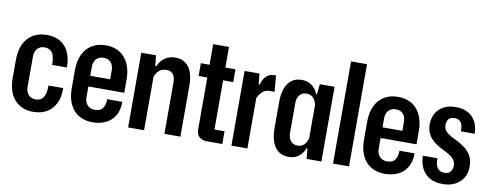

<svg xmlns="http://www.w3.org/2000/svg" viewBox="-62 -1035 3448 1349"><g transform="rotate(10 1662.0 -360.5)"><path d="M212 8Q168 8 134 -7Q100 -22 76.5 -50Q53 -78 41.5 -116.5Q30 -155 30 -203V-330Q30 -397 52.5 -444Q75 -491 116.5 -516Q158 -541 215 -541Q275 -541 314.5 -515.5Q354 -490 373.5 -445Q393 -400 392 -340H287Q287 -404 268 -428Q249 -452 215 -452Q192 -452 176 -442Q160 -432 152 -414.5Q144 -397 144 -374V-158Q144 -136 152 -118.5Q160 -101 176 -91Q192 -81 215 -81Q238 -81 254 -92Q270 -103 278.5 -127.5Q287 -152 287 -193H392Q393 -130 372 -85.5Q351 -41 310.5 -16.5Q270 8 212 8Z M636 8Q593 8 558.5 -6.5Q524 -21 500 -48Q476 -75 463.5 -114.5Q451 -154 451 -203V-330Q451 -397 473.5 -444Q496 -491 537.5 -516Q579 -541 636 -541Q679 -541 713 -526.5Q747 -512 770.5 -485Q794 -458 807 -418.5Q820 -379 820 -330V-235H550V-311H717L706 -302V-374Q706 -397 698 -414.5Q690 -432 674.5 -442Q659 -452 636 -452Q613 -452 596.5 -442Q580 -432 572 -414.5Q564 -397 564 -374V-158Q564 -136 572.5 -118.5Q581 -101 597.5 -91Q614 -81 637 -81Q676 -81 693 -105Q710 -129 710 -170H818Q818 -110 794 -70.5Q770 -31 729 -11.5Q688 8 636 8Z M889 0V-533H994L1002 -458H1009Q1026 -498 1058 -519.5Q1090 -541 1132 -541Q1176 -541 1205 -519Q1234 -497 1248 -457.5Q1262 -418 1262 -365V0H1148V-365Q1148 -391 1141 -409Q1134 -427 1119.5 -436Q1105 -445 1083 -445Q1054 -445 1033.5 -427.5Q1013 -410 1003 -381V0Z M1454 0Q1418 0 1397 -17.5Q1376 -35 1376 -75V-680H1489V-91H1561V0ZM1314 -442V-533H1561V-442Z M1626 0V-533H1732L1740 -457H1747Q1761 -505 1784.5 -522.5Q1808 -540 1838 -540H1849L1859 -425H1824Q1804 -425 1789 -417.5Q1774 -410 1762 -395.5Q1750 -381 1740 -360V0Z M2034 8Q2001 8 1976 -5Q1951 -18 1935 -42Q1919 -66 1911 -99Q1903 -132 1903 -171V-362Q1903 -414 1917 -454.5Q1931 -495 1960 -518Q1989 -541 2034 -541Q2076 -541 2106 -518.5Q2136 -496 2149 -459H2155L2163 -533H2268V0H2163L2155 -74H2149Q2136 -36 2106 -14Q2076 8 2034 8ZM2084 -81Q2110 -81 2127.5 -97Q2145 -113 2155 -145V-388Q2145 -420 2127.5 -436Q2110 -452 2084 -452Q2063 -452 2048 -442.5Q2033 -433 2024.5 -415.5Q2016 -398 2016 -371V-162Q2016 -136 2024.5 -117.5Q2033 -99 2048 -90Q2063 -81 2084 -81Z M2351 0V-729H2465V0Z M2721 8Q2678 8 2643.5 -6.5Q2609 -21 2585 -48Q2561 -75 2548.5 -114.5Q2536 -154 2536 -203V-330Q2536 -397 2558.5 -444Q2581 -491 2622.5 -516Q2664 -541 2721 -541Q2764 -541 2798 -526.5Q2832 -512 2855.5 -485Q2879 -458 2892 -418.5Q2905 -379 2905 -330V-235H2635V-311H2802L2791 -302V-374Q2791 -397 2783 -414.5Q2775 -432 2759.5 -442Q2744 -452 2721 -452Q2698 -452 2681.5 -442Q2665 -432 2657 -414.5Q2649 -397 2649 -374V-158Q2649 -136 2657.5 -118.5Q2666 -101 2682.5 -91Q2699 -81 2722 -81Q2761 -81 2778 -105Q2795 -129 2795 -170H2903Q2903 -110 2879 -70.5Q2855 -31 2814 -11.5Q2773 8 2721 8Z M3133 8Q3077 8 3039.5 -14Q3002 -36 2983 -74.5Q2964 -113 2963 -164H3067Q3066 -132 3073.5 -112Q3081 -92 3095.5 -82Q3110 -72 3131 -72Q3161 -72 3175 -89Q3189 -106 3189 -132Q3189 -163 3170.5 -182Q3152 -201 3115 -220L3083 -236Q3048 -254 3023 -276Q2998 -298 2985 -326Q2972 -354 2972 -390Q2972 -435 2991.5 -469Q3011 -503 3047 -522Q3083 -541 3132 -541Q3183 -541 3219 -521.5Q3255 -502 3274.5 -465.5Q3294 -429 3295 -379H3196Q3197 -407 3191 -425.5Q3185 -444 3171.5 -453.5Q3158 -463 3136 -463Q3119 -463 3107 -456.5Q3095 -450 3088.5 -437Q3082 -424 3082 -406Q3082 -377 3099 -359Q3116 -341 3152 -323L3178 -310Q3211 -294 3239 -272.5Q3267 -251 3283.5 -220.5Q3300 -190 3300 -144Q3300 -97 3278.5 -63Q3257 -29 3220 -10.5Q3183 8 3133 8Z"/></g></svg>

Font: Hubot Sans Condensed SemiBold
Style: Regular
Weight: 600
Width: 3
Designer: Deni Anggara
Foundry: GitHub, Inc., Subsidiary of Microsoft Corporation
Version: Version 2.000